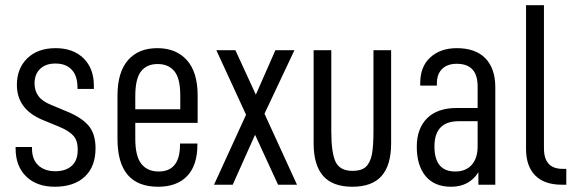

<svg xmlns="http://www.w3.org/2000/svg" viewBox="-20 -710 2217 738"><path d="M40 -139.2V-145H103V-139.2Q103 -97.2 127 -74.7Q151.4 -51.8 192.9 -51.8Q231.9 -51.8 255.4 -72.3Q278.8 -92.8 278.8 -134.8Q278.8 -168.5 263.2 -187Q247.1 -206.1 209 -222.2L144 -249Q44.9 -290 44.9 -383.8Q44.9 -447.3 85.4 -486.3Q125.5 -524.9 193.8 -524.9Q261.2 -524.9 301.3 -485.8Q340.8 -446.8 340.8 -380.9V-368.2H277.8V-374Q277.8 -418 255.9 -441.9Q233.9 -465.8 192.9 -465.8Q155.3 -465.8 134.3 -445.3Q112.8 -424.8 112.8 -389.2Q112.8 -361.8 127 -341.8Q141.1 -321.3 175.8 -307.1L241.2 -279.8Q293.9 -257.8 320.3 -227.1Q347.2 -195.8 347.2 -140.1Q347.2 -69.3 305.7 -30.8Q264.2 7.8 190.9 7.8Q121.1 7.8 80.6 -31.7Q40 -71.3 40 -139.2Z M500 -237.8V-176.8Q500 -109.4 523.4 -80.1Q546.9 -50.8 589.8 -50.8Q671.9 -50.8 671.9 -153.8V-158.2H738.8V-154.8Q738.8 -74.2 699.2 -33.2Q659.7 7.8 587.9 7.8Q431.6 7.8 431.6 -175.8V-342.8Q431.6 -432.6 472.2 -479Q512.2 -524.9 585 -524.9Q656.7 -524.9 698.2 -479Q739.7 -433.1 739.7 -342.8V-237.8ZM500 -340.8V-290H672.9V-342.8Q672.9 -408.7 650.4 -436Q627.9 -463.9 585.9 -463.9Q543.9 -463.9 522 -435.5Q500 -407.2 500 -340.8Z M1048.8 0 960.4 -191.9 874.5 0H802.7L925.8 -269L811.5 -517.1H884.8L963.4 -346.2L1038.6 -517.1H1111.8L996.6 -272.9L1121.6 0Z M1222.2 -33.7Q1185.5 -75.7 1185.5 -159.2V-517.1H1253.4V-205.1Q1253.4 -122.6 1270 -87.9Q1286.6 -53.2 1335.4 -53.2Q1368.7 -53.2 1385.3 -67.9Q1402.3 -83 1409.2 -115.2Q1415.5 -146.5 1415.5 -205.1V-517.1H1483.4V-159.2Q1483.4 -75.2 1446.8 -33.7Q1410.2 7.8 1334.5 7.8Q1258.8 7.8 1222.2 -33.7Z M1846.2 -485.4Q1883.8 -446.3 1883.8 -375V0H1818.8V-47.9Q1783.7 7.8 1713.9 7.8Q1649.9 7.8 1616.2 -32.7Q1582 -73.7 1582 -146Q1582 -215.8 1621.6 -255.4Q1661.1 -294.9 1735.8 -294.9H1815.9V-377.9Q1815.9 -464.8 1735.8 -464.8Q1699.2 -464.8 1679.2 -444.8Q1659.2 -424.8 1659.2 -389.2V-380.9H1595.2V-390.1Q1595.2 -453.6 1633.3 -488.8Q1672.4 -524.9 1735.8 -524.9Q1808.1 -524.9 1846.2 -485.4ZM1793.5 -76.7Q1815.9 -102.1 1815.9 -147.9V-244.1H1743.2Q1649.9 -244.1 1649.9 -147Q1649.9 -50.8 1730 -50.8Q1770.5 -50.8 1793.5 -76.7Z M2037.6 -35.2Q2002 -70.8 2002 -137.2V-689.9H2070.8V-140.1Q2070.8 -61 2142.1 -61H2156.7V0H2139.6Q2072.8 0 2037.6 -35.2Z"/></svg>

Font: D-DIN Condensed
Style: Regular
Weight: 400
Width: 3
Designer: Charles Nix
Foundry: Datto Inc.
Version: Version 1.00